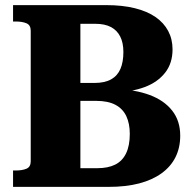

<svg xmlns="http://www.w3.org/2000/svg" viewBox="-20 -730 758 750"><path d="M395 -710Q458 -710 506.5 -698Q555 -686 587.5 -663.5Q620 -641 637 -609Q654 -577 654 -537Q654 -483 625 -446Q596 -409 545.5 -390Q495 -371 426 -369L468 -389V-360L434 -382Q508 -380 564.5 -359Q621 -338 652.5 -298Q684 -258 684 -200Q684 -153 665.5 -116Q647 -79 611 -53Q575 -27 523.5 -13.5Q472 0 404 0H31V-64H41Q67 -64 83.5 -71Q100 -78 100 -100V-610Q100 -632 83.5 -639Q67 -646 41 -646H31V-710ZM262 -406H349Q389 -406 414 -420Q439 -434 450.5 -461Q462 -488 462 -527Q462 -563 449.5 -587.5Q437 -612 413 -624.5Q389 -637 353 -637H294V-73H360Q402 -73 430 -87Q458 -101 472.5 -131Q487 -161 487 -207Q487 -247 473.5 -276Q460 -305 431 -320.5Q402 -336 355 -336H262Z"/></svg>

Font: Roboto Serif 36pt
Style: Bold
Weight: 700
Version: Version 1.008